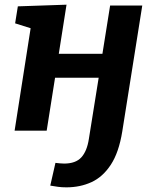

<svg xmlns="http://www.w3.org/2000/svg" viewBox="-20 -558 655 820"><path d="M359.4 36.1 407.6 -264.5 438.1 -226.1H178.3L222.1 -270L179.4 0H42.4L116 -470.6L143.5 -427.2L44.6 -458.3L56.2 -530.9L264.1 -538L225.1 -290.3L196.3 -328.3H456.8L410.6 -285.5L450.3 -534.3H587.6L502.2 3.4Q487.7 93.2 453.3 145.5Q418.9 197.9 370.5 220Q322 242.1 263.8 242.1Q243.5 242.1 228 239.9Q212.5 237.7 194.7 234.7L216.8 137.6Q226.8 138.6 235.5 139.6Q244.2 140.6 253.6 140.6Q303.3 140.6 327.4 114Q351.5 87.5 359.4 36.1Z"/></svg>

Font: Bitter Thin
Style: Italic
Weight: 100
Italic angle: -9°
Designer: Sol Matas, and Bitter project Authors
Foundry: Sol Matas
Version: Version 2.002